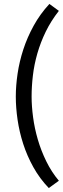

<svg xmlns="http://www.w3.org/2000/svg" viewBox="-20 -732 320 972"><path d="M227 220Q181 172 149 114.5Q117 57 97.5 -3.5Q78 -64 69 -125.5Q60 -187 60 -243Q60 -298 69 -359Q78 -420 98 -481.5Q118 -543 150.5 -602Q183 -661 230 -712L278 -677Q238 -626 211.5 -571.5Q185 -517 169 -461Q153 -405 146.5 -349.5Q140 -294 140 -243Q140 -195 147.5 -138.5Q155 -82 171.5 -25.5Q188 31 214.5 85Q241 139 278 183Z"/></svg>

Font: PTSans
Style: Regular
Weight: 400
Designer: A.Korolkova, O.Umpeleva, V.Yefimov
Foundry: ParaType Ltd
Version: Version 2.003W OFL